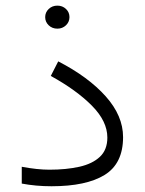

<svg xmlns="http://www.w3.org/2000/svg" viewBox="-20 -649 504 668"><path d="M137.2 -589.4Q137.2 -606 149.4 -617.7Q161.6 -629.4 179.7 -629.4Q197.3 -629.4 209.5 -617.9Q221.7 -606.4 221.7 -589.4Q221.7 -572.8 209.5 -561Q197.3 -549.3 179.7 -549.3Q161.6 -549.3 149.4 -561Q137.2 -572.8 137.2 -589.4ZM151.9 -58.6Q210.4 -58.6 256.1 -68.8Q301.8 -79.1 327.6 -103.5Q353.5 -127.9 353.5 -170.4Q353.5 -227.1 299.6 -281.5Q245.6 -335.9 156.7 -384.8L182.6 -435.5Q287.6 -381.3 347.9 -313.7Q408.2 -246.1 408.2 -171.9Q408.2 -80.1 344.2 -40.5Q280.3 -1 159.2 -1Q105 -1 55.7 -10.3V-68.8Q109.9 -58.6 151.9 -58.6Z"/></svg>

Font: Vazirmatn RD FD ExtraLight
Style: Regular
Weight: 200
Designer: Saber Rastikerdar
Foundry: Saber Rastikerdar
Version: Version 33.003